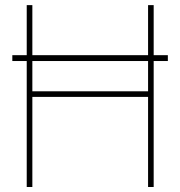

<svg xmlns="http://www.w3.org/2000/svg" viewBox="-20 -748 721 768"><path d="M651.4 -527.3H594.7V-727.5H572.3V-527.3H109.4V-727.5H86.9V-527.3H29.3V-503.9H86.9V0H109.4V-360.4H572.3V0H594.7V-503.9H651.4ZM109.4 -382.8V-503.9H572.3V-382.8Z"/></svg>

Font: Raveo Display Display Thin
Style: Regular
Weight: 100
Designer: Jakub Foglar, Rasmus Andersson (Inter)
Foundry: Jakubfoglar.com
Version: Version 1.100;Glyphs 3.2.3 (3260)